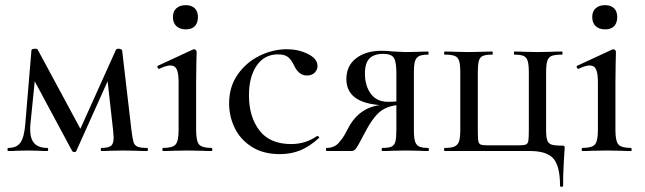

<svg xmlns="http://www.w3.org/2000/svg" viewBox="-20 -586 2501 745"><path d="M551 0Q524 0 509 -1L457 -2L408 -1Q396 0 373 0Q371 0 371 -6Q371 -12 373 -12Q400 -12 410.5 -20Q421 -28 421 -52Q421 -59 419 -79L395 -294L431 -345L276 0Q275 4 268 4Q263 4 260 0L107 -285L120 -323L98 -104Q97 -97 97 -85Q97 -47 113.5 -29.5Q130 -12 164 -12Q167 -12 167 -6Q167 0 164 0Q142 0 130 -1L88 -2L46 -1Q34 0 12 0Q9 0 9 -6Q9 -12 12 -12Q45 -12 59.5 -33Q74 -54 78 -104L102 -391Q102 -394 106.5 -395.5Q111 -397 116 -397Q123 -397 126 -394L298 -75L280 -60L430 -393Q433 -397 439 -397Q445 -397 449.5 -395Q454 -393 454 -390L490 -81Q494 -48 498 -35Q502 -22 513.5 -17Q525 -12 551 -12Q554 -12 554 -6Q554 0 551 0Z M613 -12Q650 -12 661.5 -25.5Q673 -39 673 -81V-266Q673 -301 666 -316.5Q659 -332 641 -332Q625 -332 598 -319H597Q593 -319 591 -324.5Q589 -330 593 -331L729 -394L733 -395Q736 -395 739.5 -392Q743 -389 743 -385Q743 -378 742 -345Q741 -312 741 -267V-81Q741 -39 752.5 -25.5Q764 -12 801 -12Q804 -12 804 -6Q804 0 801 0Q777 0 762 -1L707 -2L652 -1Q637 0 613 0Q610 0 610 -6Q610 -12 613 -12ZM651 -520Q651 -542 664.5 -554Q678 -566 701 -566Q723 -566 735.5 -554Q748 -542 748 -520Q748 -497 736 -484.5Q724 -472 701 -472Q678 -472 664.5 -484.5Q651 -497 651 -520Z M869 -185Q869 -249 902 -296.5Q935 -344 987 -369.5Q1039 -395 1093 -395Q1138 -395 1175 -376.5Q1212 -358 1212 -330Q1212 -315 1201 -304Q1190 -293 1171 -293Q1139 -293 1121 -332Q1110 -355 1097 -365Q1084 -375 1058 -375Q1006 -375 976 -331.5Q946 -288 946 -216Q946 -133 986.5 -80Q1027 -27 1110 -27Q1165 -27 1210 -58H1212Q1215 -58 1217.5 -55Q1220 -52 1217 -50Q1182 -18 1146 -3Q1110 12 1066 12Q1001 12 956.5 -16.5Q912 -45 890.5 -90Q869 -135 869 -185Z M1642 0Q1619 0 1606 -1L1555 -2L1502 -1Q1488 0 1463 0Q1461 0 1461 -6Q1461 -12 1463 -12Q1488 -12 1499 -17Q1510 -22 1514 -36Q1518 -50 1518 -81V-181L1540 -179Q1495 -179 1464 -159.5Q1433 -140 1401 -81L1386 -53Q1369 -20 1361.5 -10Q1354 0 1344 0H1247Q1245 0 1245 -6Q1245 -12 1247 -12Q1277 -12 1294.5 -32Q1312 -52 1322 -71.5Q1332 -91 1335 -96Q1383 -180 1481 -180L1488 -177Q1324 -177 1324 -279Q1324 -331 1362 -360Q1400 -389 1460 -389Q1484 -389 1508 -386Q1542 -384 1555 -384L1605 -385Q1618 -386 1641 -386Q1643 -386 1643 -380Q1643 -374 1641 -374Q1618 -374 1606.5 -368.5Q1595 -363 1590.5 -349Q1586 -335 1586 -305V-81Q1586 -51 1590.5 -37Q1595 -23 1606.5 -17.5Q1618 -12 1642 -12Q1644 -12 1644 -6Q1644 0 1642 0ZM1485 -191Q1520 -191 1543 -196L1518 -187V-303Q1518 -347 1508 -362Q1498 -377 1467 -377Q1431 -377 1413.5 -359Q1396 -341 1396 -301Q1396 -253 1419 -222Q1442 -191 1485 -191Z M2153 134Q2153 139 2159 139Q2165 139 2165 134Q2165 88 2167 57.5Q2169 27 2169 19Q2171 -5 2171 -10Q2171 -18 2169.5 -19.5Q2168 -21 2160 -21Q2132 -21 2120 -25Q2108 -29 2103.5 -41.5Q2099 -54 2099 -81V-305Q2099 -335 2103.5 -349.5Q2108 -364 2120.5 -369Q2133 -374 2160 -374Q2163 -374 2163 -380Q2163 -386 2160 -386Q2133 -386 2118 -385L2064 -384L2015 -385Q2001 -386 1976 -386Q1974 -386 1974 -380Q1974 -374 1976 -374Q2000 -374 2011.5 -369Q2023 -364 2027.5 -349.5Q2032 -335 2032 -305V-83Q2032 -50 2030 -39Q2028 -28 2020 -25Q2012 -22 1988 -22H1875Q1853 -22 1845.5 -25Q1838 -28 1836 -38.5Q1834 -49 1834 -81V-305Q1834 -335 1838 -349.5Q1842 -364 1853.5 -369Q1865 -374 1890 -374Q1892 -374 1892 -380Q1892 -386 1890 -386Q1865 -386 1850 -385L1798 -384L1747 -385Q1732 -386 1706 -386Q1703 -386 1703 -380Q1703 -374 1706 -374Q1732 -374 1744.5 -369Q1757 -364 1761.5 -349.5Q1766 -335 1766 -305V-83Q1766 -53 1761.5 -38.5Q1757 -24 1744.5 -18Q1732 -12 1706 -12Q1703 -12 1703 -6Q1703 0 1706 0H2037Q2102 0 2127.5 29.5Q2153 59 2153 134Z M2240 -12Q2277 -12 2288.5 -25.5Q2300 -39 2300 -81V-266Q2300 -301 2293 -316.5Q2286 -332 2268 -332Q2252 -332 2225 -319H2224Q2220 -319 2218 -324.5Q2216 -330 2220 -331L2356 -394L2360 -395Q2363 -395 2366.5 -392Q2370 -389 2370 -385Q2370 -378 2369 -345Q2368 -312 2368 -267V-81Q2368 -39 2379.5 -25.5Q2391 -12 2428 -12Q2431 -12 2431 -6Q2431 0 2428 0Q2404 0 2389 -1L2334 -2L2279 -1Q2264 0 2240 0Q2237 0 2237 -6Q2237 -12 2240 -12ZM2278 -520Q2278 -542 2291.5 -554Q2305 -566 2328 -566Q2350 -566 2362.5 -554Q2375 -542 2375 -520Q2375 -497 2363 -484.5Q2351 -472 2328 -472Q2305 -472 2291.5 -484.5Q2278 -497 2278 -520Z"/></svg>

Font: Cormorant Garamond Medium
Style: Regular
Weight: 500
Designer: Christian Thalmann (Catharsis Fonts)
Foundry: Catharsis Fonts
Version: Version 4.000